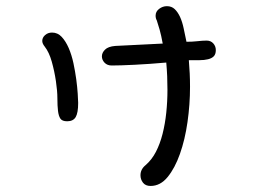

<svg xmlns="http://www.w3.org/2000/svg" viewBox="-20 -492 845 632"><path d="M496.1 -424.8Q492.2 -431.6 492.2 -440.4Q492.2 -454.1 503.9 -462.9Q515.6 -471.7 529.3 -471.7Q544.9 -471.7 555.2 -461.9Q565.4 -452.1 572.8 -436Q580.1 -419.9 584.5 -398.9Q588.9 -377.9 593.8 -354.5Q613.3 -354.5 629.9 -356.4Q646.5 -358.4 660.2 -358.4Q673.8 -358.4 682.1 -349.1Q690.4 -339.8 690.4 -327.1Q690.4 -313.5 683.6 -306.6Q676.8 -299.8 664.6 -296.9Q652.3 -293.9 636.2 -293.9Q620.1 -293.9 601.6 -293.9Q603.5 -271.5 604.5 -250Q605.5 -228.5 605.5 -206.1Q605.5 -148.4 597.2 -90.3Q588.9 -32.2 572.3 14.6Q555.7 61.5 531.7 90.8Q507.8 120.1 475.6 120.1Q459 120.1 450.7 109.4Q442.4 98.6 442.4 85Q442.4 65.4 459 51.8Q479.5 34.2 493.2 7.8Q506.8 -18.6 515.1 -51.3Q523.4 -84 527.3 -121.1Q531.2 -158.2 531.2 -196.3Q531.2 -218.8 530.3 -241.2Q529.3 -263.7 527.3 -286.1Q471.7 -281.2 423.3 -278.8Q375 -276.4 347.7 -276.4Q333 -276.4 324.2 -285.6Q315.4 -294.9 315.4 -306.6Q315.4 -318.4 325.7 -328.6Q335.9 -338.9 359.4 -340.8L515.6 -348.6Q510.7 -376 505.4 -394.5Q500 -413.1 496.1 -424.8ZM127 -338.9Q119.1 -348.6 119.1 -357.4Q119.1 -368.2 128.4 -376.5Q137.7 -384.8 151.4 -384.8Q169.9 -384.8 183.1 -370.6Q196.3 -356.4 206.1 -334Q215.8 -311.5 221.7 -284.2Q227.5 -256.8 231 -231Q234.4 -205.1 235.8 -184.1Q237.3 -163.1 237.3 -153.3Q237.3 -120.1 229 -106.4Q220.7 -92.8 201.2 -92.8Q184.6 -92.8 178.7 -101.6Q172.9 -110.4 170.9 -127Q168.9 -143.6 168.9 -168Q168.9 -192.4 164.1 -224.6Q159.2 -257.8 150.4 -289.1Q141.6 -320.3 127 -338.9Z"/></svg>

Font: Hi Melody
Style: Regular
Weight: 400
Designer: YoonDesign Inc.
Foundry: YoonDesign Inc.
Version: Version 3.00